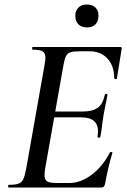

<svg xmlns="http://www.w3.org/2000/svg" viewBox="-20 -834 565 854"><path d="M19 -12Q48 -12 62 -17Q76 -22 83 -36Q90 -50 96 -81L178 -544Q182 -570 182 -576Q182 -598 169.5 -605.5Q157 -613 125 -613Q123 -613 123 -619Q123 -625 125 -625H515Q523 -625 521 -616L500 -485Q500 -482 496 -482Q493 -482 490.5 -483.5Q488 -485 488 -486Q488 -541 458 -573.5Q428 -606 378 -606H337Q307 -606 293.5 -601.5Q280 -597 273.5 -584.5Q267 -572 262 -543L181 -85Q178 -67 178 -55Q178 -34 190 -27Q202 -20 233 -20H288Q339 -20 388 -57Q437 -94 469 -156Q469 -158 473 -158Q476 -158 478.5 -156.5Q481 -155 480 -154Q462 -96 447 -15Q445 -7 441.5 -3.5Q438 0 431 0H19Q16 0 16 -6Q16 -12 19 -12ZM414 -226Q416 -242 416 -249Q416 -312 342 -312H183L186 -338H349Q392 -338 415 -355Q438 -372 446 -412Q447 -417 453 -416.5Q459 -416 458 -411Q449 -365 446 -351Q445 -344 441 -325L436 -292Q435 -283 432.5 -263Q430 -243 426 -225Q425 -221 419 -221.5Q413 -222 414 -226ZM315 -764Q315 -787 329 -800.5Q343 -814 367 -814Q391 -814 404.5 -800.5Q418 -787 418 -764Q418 -739 404.5 -725.5Q391 -712 367 -712Q343 -712 329 -725.5Q315 -739 315 -764Z"/></svg>

Font: Cormorant Infant SemiBold
Style: Italic
Weight: 600
Italic angle: -10°
Designer: Christian Thalmann (Catharsis Fonts)
Foundry: Catharsis Fonts
Version: Version 4.000